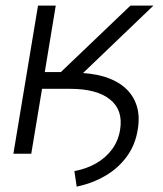

<svg xmlns="http://www.w3.org/2000/svg" viewBox="-20 -555 590 693"><path d="M110.8 -234.4 120.1 -292.5H245.6Q308.1 -292.5 354.7 -278.6Q401.4 -264.6 431.4 -238Q461.4 -211.4 473.4 -173.3Q485.4 -135.3 477.1 -86.9Q468.3 -31.7 437.7 10Q407.2 51.8 360.8 79.1Q314.5 106.4 256.8 118.7L248.5 62.5Q291.5 54.7 326.4 34.9Q361.3 15.1 384.3 -15.9Q407.2 -46.9 413.6 -87.4Q424.8 -157.7 377.2 -196Q329.6 -234.4 233.4 -234.4ZM28.3 0 117.2 -534.7H181.2L141.6 -294.9H199.7L450.7 -534.7H533.7L220.2 -234.4H131.8L92.8 0Z"/></svg>

Font: Inter 24pt Light
Style: Italic
Weight: 300
Italic angle: -9.3988°
Designer: Rasmus Andersson
Foundry: rsms
Version: Version 4.001;git-66647c0bb